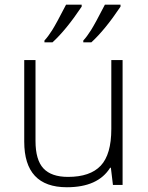

<svg xmlns="http://www.w3.org/2000/svg" viewBox="-20 -786 630 816"><path d="M130.9 -530.8V-187Q130.9 -106.4 164.6 -70.3Q198.2 -34.2 269 -34.2Q363.3 -34.2 408.2 -82Q453.1 -129.9 453.1 -237.8V-530.8H501V0H460L451.2 -73.2H448.2Q396.5 9.8 264.2 9.8Q83 9.8 83 -184.1V-530.8ZM492.2 -766.1V-757.8Q426.3 -659.2 368.2 -606H334V-613.8Q349.1 -629.9 366.7 -657.7Q384.3 -685.5 425.8 -766.1ZM327.1 -766.1V-757.8Q261.2 -659.2 203.1 -606H168.9V-613.8Q184.1 -629.9 201.7 -657.7Q219.2 -685.5 260.7 -766.1Z"/></svg>

Font: OpenSans-Light
Style: Regular
Weight: 300
Foundry: Ascender Corporation
Version: Version 1.10